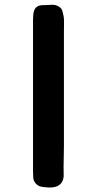

<svg xmlns="http://www.w3.org/2000/svg" viewBox="-20 -696 404 820"><path d="M241 87Q234 95 225 99Q216 103 206 104Q196 105 185.5 104.5Q175 104 166 103Q158 102 150 99.5Q142 97 136 91Q135 91 135 90Q123 78 122 63.5Q121 49 121 33V-609Q121 -621 122 -633Q123 -645 127 -654Q131 -663 140 -668.5Q149 -674 164 -674Q179 -674 198 -675.5Q217 -677 231 -668Q242 -661 245 -653Q248 -645 250 -634Q254 -620 253.5 -598.5Q253 -577 253 -563V-70Q253 -39 252 -10.5Q251 18 252 49Q253 71 241 87Z"/></svg>

Font: BM JUA 
Style: Regular
Weight: 400
Designer: BONGJIN KIM, JAEHYUN KEUM, JUHEE TAE
Foundry: WOOWA BROTHERS Corporation.
Version: Version 1.000